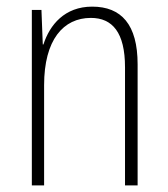

<svg xmlns="http://www.w3.org/2000/svg" viewBox="-20 -559 507 579"><path d="M258 -539C175 -539 130 -484 111 -425H109L105 -529H76V0H113V-302C113 -439 171 -505 254 -505C319 -505 357 -461 357 -356V0H395V-365C395 -485 346 -539 258 -539Z"/></svg>

Font: Noto Sans Hebrew Condensed ExtraLight
Style: Regular
Weight: 200
Width: 3
Designer: Monotype Design Team
Foundry: Monotype Imaging Inc.
Version: Version 2.004